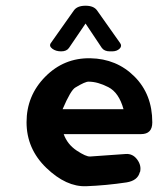

<svg xmlns="http://www.w3.org/2000/svg" viewBox="-20 -651 558 674"><path d="M291.5 -364.3Q279.8 -365.2 244.6 -343.8Q228.5 -335 199.7 -267.6Q199.7 -267.6 413.6 -267.6Q397.5 -326.2 360.1 -345.2Q322.8 -364.3 291.5 -364.3ZM514.6 -221.7Q514.6 -221.7 514.6 -221.2Q514.6 -180.2 475.1 -180.2Q475.1 -180.2 203.6 -180.2Q216.3 -144.5 249 -122.6Q282.2 -100.6 296.4 -101.6Q296.4 -101.6 420.9 -110.4Q445.8 -112.3 461.4 -91.3Q477.1 -70.3 471.7 -47.4Q471.7 -47.4 470.7 -46.4Q463.4 -17.1 424.3 -10.7Q353 0 282.7 2.7Q212.4 5.4 142.8 -61.5Q73.2 -128.4 73.2 -221.9Q73.2 -315.4 138.9 -381.8Q204.6 -448.2 297.1 -446.5Q389.6 -444.8 452.1 -382.3Q514.6 -319.8 514.6 -221.7ZM320.8 -614.3Q320.8 -614.3 401.9 -499.5Q409.2 -489.3 399.7 -480Q390.1 -470.7 373.5 -470.7Q373.5 -470.7 365.7 -470.7Q346.2 -470.7 337.4 -482.9Q337.4 -482.9 280.3 -568.4L222.2 -482.9Q213.9 -470.7 194.8 -470.7Q175.8 -470.7 163.6 -480Q151.4 -489.3 158.2 -499.5Q158.2 -499.5 239.3 -614.3Q251 -630.9 280.3 -630.9Q309.1 -630.9 320.8 -614.3Z"/></svg>

Font: Dyuthi
Style: Regular
Weight: 400
Designer: Hiran Venugopalan, Hussain K H and Suresh P for Sawthanthra Malayalam Computing (SMC)
Version: Version 3.0.0+20221109